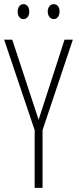

<svg xmlns="http://www.w3.org/2000/svg" viewBox="-20 -971 371 925"><path d="M65 -915C65 -894 76 -879 93 -879C109 -879 121 -893 121 -915C121 -937 109 -951 93 -951C76 -951 65 -935 65 -915ZM210 -916C210 -894 222 -879 239 -879C256 -879 267 -894 267 -916C267 -938 255 -951 239 -951C222 -951 210 -936 210 -916ZM166 -394 39 -780H0L147 -344V-66H185V-344L331 -780H291Z"/></svg>

Font: Noto Sans Malayalam UI ExtraCondensed ExtraLight
Style: Regular
Weight: 200
Width: 2
Designer: Jelle Bosma - Monotype Design Team
Foundry: Monotype Imaging Inc.
Version: Version 2.104